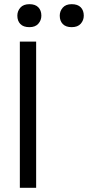

<svg xmlns="http://www.w3.org/2000/svg" viewBox="-20 -899 484 919"><path d="M75 0V-700H153V0ZM266 -824Q266 -846 280.5 -862.5Q295 -879 323 -879Q352 -879 366.5 -864Q381 -849 381 -824Q381 -802 366.5 -785.5Q352 -769 323 -769Q295 -769 280.5 -784Q266 -799 266 -824ZM63 -824Q63 -846 77.5 -862.5Q92 -879 121 -879Q149 -879 163.5 -864Q178 -849 178 -824Q178 -802 163.5 -785.5Q149 -769 121 -769Q92 -769 77.5 -784Q63 -799 63 -824Z"/></svg>

Font: Mach Light
Style: Regular
Weight: 300
Version: Version 1.002